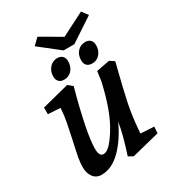

<svg xmlns="http://www.w3.org/2000/svg" viewBox="-198 -931 952 1054"><g transform="rotate(-30 277.5 -404.5)"><path d="M63 -74Q63 -103 69 -136Q75 -169 88 -226Q102 -290 110 -332Q118 -374 121 -419L43 -424V-466L215 -510L243 -487Q172 -227 172 -130Q172 -81 199 -81Q218 -81 239.5 -102Q261 -123 289 -167Q350 -262 388 -435L396 -494L480 -510L509 -491Q469 -334 453 -256Q437 -178 430 -78L515 -73L512 -32L336 12L307 -4Q326 -63 338 -107.5Q350 -152 357 -196Q315 -104 257 -46Q199 12 133 12Q100 12 81.5 -13Q63 -38 63 -74ZM172 -588Q172 -620 191.5 -642.5Q211 -665 241 -665Q262 -665 273.5 -653Q285 -641 285 -621Q285 -587 266 -565Q247 -543 216 -543Q195 -543 183.5 -555Q172 -567 172 -588ZM349 -588Q349 -622 368.5 -643.5Q388 -665 418 -665Q438 -665 450 -653.5Q462 -642 462 -619Q462 -587 443 -565Q424 -543 394 -543Q372 -543 360.5 -555Q349 -567 349 -588ZM167 -783 206 -821 335 -746 482 -821 511 -783 361 -684H293Z"/></g></svg>

Font: Andada Pro SemiBold
Style: Italic
Weight: 600
Italic angle: -6.99998°
Designer: Carolina Giovagnoli
Foundry: Huerta Tipografica
Version: Version 3.005